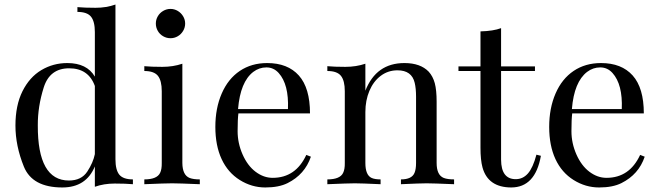

<svg xmlns="http://www.w3.org/2000/svg" viewBox="-20 -804 2877 838"><path d="M394 -428.7Q366.2 -505.9 281.7 -505.9Q197.3 -505.9 170.9 -422.4Q144.5 -338.9 145 -256.8Q144 -16.1 280.8 -16.1Q335.4 -16.1 361.1 -55.4Q386.7 -94.7 394 -131.3ZM273.9 -528.8Q358.9 -528.8 394 -469.7V-664.1Q394 -710.4 377.2 -731.2Q360.4 -752 317.9 -752V-772.9Q349.6 -770 397 -770Q444.3 -770 483.9 -784.2V-108.9Q483.9 -62.5 500.7 -41.7Q517.6 -21 560.1 -21V0Q528.3 -2.9 481 -2.9Q433.6 -2.9 394 11.2V-77.6Q356 14.2 252 14.2Q121.1 14.2 84.2 -76.7Q47.4 -167.5 47.4 -255.9Q47.4 -344.2 78.1 -405.8Q108.9 -467.3 160.4 -498Q211.9 -528.8 273.9 -528.8Z M779.3 -732.9Q788.1 -718.3 788.1 -701.2Q788.1 -684.1 779.3 -669.2Q770.5 -654.3 755.9 -645.8Q741.2 -637.2 724.1 -637.2Q707 -637.2 692.1 -645.8Q677.2 -654.3 668.7 -669.2Q660.2 -684.1 660.2 -701.2Q660.2 -718.3 668.7 -732.9Q677.2 -747.6 692.1 -756.3Q707 -765.1 724.1 -765.1Q741.2 -765.1 755.9 -756.3Q770.5 -747.6 779.3 -732.9ZM852.1 -21V0Q760.3 -3.9 731 -3.9Q701.7 -3.9 609.9 0V-21Q665 -21 678.7 -49.3Q686.5 -64.9 686 -92.8V-405.8Q686 -452.1 669.2 -473.1Q652.3 -494.1 609.9 -494.1V-515.1Q641.1 -512.2 688.2 -512.2Q735.4 -512.2 775.9 -525.9V-92.8Q776.4 -39.6 807.6 -27.3Q824.2 -21 852.1 -21Z M1085.4 -490.2Q1028.8 -446.8 1019 -328.1H1236.8Q1241.2 -435.5 1196.3 -485.4Q1174.3 -509.8 1142.8 -509.8Q1111.3 -509.8 1085.4 -490.2ZM1146 -528.8Q1235.8 -528.8 1284.4 -474.4Q1333 -419.9 1333 -309.1H1020.5Q1017.1 -283.2 1017.1 -231.2Q1017.1 -179.2 1038.8 -129.9Q1060.5 -80.6 1095.7 -54.2Q1130.9 -27.8 1169.9 -27.8Q1270.5 -27.8 1316.9 -127.9L1336.9 -120.1Q1310.5 -42.5 1235.4 -4.9Q1197.3 14.2 1137.9 14.2Q1078.6 14.2 1026.6 -18.3Q974.6 -50.8 947.3 -109.6Q919.9 -168.5 919.9 -250.2Q919.9 -332 947.8 -396Q975.6 -460 1026.6 -494.4Q1077.6 -528.8 1146 -528.8Z M1745.1 -528.8Q1814.9 -528.8 1851.1 -491.2Q1869.6 -470.7 1877.7 -440.7Q1885.7 -410.6 1885.7 -359.9V-92.8Q1885.7 -39.6 1917 -27.3Q1933.6 -21 1961.9 -21V0Q1870.1 -3.9 1842 -3.9Q1814 -3.9 1730 0V-21Q1777.3 -21 1789.1 -49.3Q1795.9 -64.9 1795.9 -92.8V-381.8Q1795.9 -418 1790 -442.4Q1777.3 -497.1 1714.8 -497.1Q1673.8 -497.1 1641.8 -473.1Q1609.9 -449.2 1592.3 -407.5Q1574.7 -365.7 1574.7 -314.9V-92.8Q1574.7 -39.6 1602.1 -27.3Q1616.2 -21 1641.1 -21V0Q1557.1 -3.9 1528.8 -3.9Q1500.5 -3.9 1408.7 0V-21Q1463.9 -21 1477.5 -49.3Q1485.4 -64.9 1484.9 -92.8V-405.8Q1484.9 -452.1 1468 -473.1Q1451.2 -494.1 1408.7 -494.1V-515.1Q1439.9 -512.2 1487.1 -512.2Q1534.2 -512.2 1574.7 -525.9V-408.2Q1622.1 -528.8 1745.1 -528.8Z M2167 -106.9Q2167.5 -22 2231 -22Q2262.2 -22 2284.2 -46.9Q2306.2 -71.8 2321.3 -128.9L2340.8 -124Q2316.4 14.2 2210.9 14.2Q2109.9 13.7 2085.9 -73.2Q2077.1 -105.5 2077.1 -159.2V-494.1H1981V-514.2H2077.1V-667Q2133.3 -668.5 2167 -681.2V-514.2H2314.9V-494.1H2167Z M2542.5 -490.2Q2485.8 -446.8 2476.1 -328.1H2693.8Q2698.2 -435.5 2653.3 -485.4Q2631.3 -509.8 2599.9 -509.8Q2568.4 -509.8 2542.5 -490.2ZM2603 -528.8Q2692.9 -528.8 2741.5 -474.4Q2790 -419.9 2790 -309.1H2477.5Q2474.1 -283.2 2474.1 -231.2Q2474.1 -179.2 2495.8 -129.9Q2517.6 -80.6 2552.7 -54.2Q2587.9 -27.8 2627 -27.8Q2727.5 -27.8 2773.9 -127.9L2793.9 -120.1Q2767.6 -42.5 2692.4 -4.9Q2654.3 14.2 2595 14.2Q2535.6 14.2 2483.6 -18.3Q2431.6 -50.8 2404.3 -109.6Q2377 -168.5 2377 -250.2Q2377 -332 2404.8 -396Q2432.6 -460 2483.6 -494.4Q2534.7 -528.8 2603 -528.8Z"/></svg>

Font: PlayfairDisplay-Regular
Style: Regular
Weight: 400
Designer: Claus Eggers Sørensen
Foundry: Claus Eggers Sørensen
Version: Version 1.002;PS 001.002;hotconv 1.0.70;makeotf.lib2.5.58329